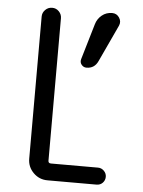

<svg xmlns="http://www.w3.org/2000/svg" viewBox="-53 -772 605 814"><g transform="rotate(5 250.0 -365.0)"><path d="M391.6 -730.5Q411.1 -730.5 421.9 -713.9Q432.6 -697.3 424.8 -679.7L351.6 -522.5Q336.9 -490.2 302.7 -490.2Q290 -490.2 281.7 -500.5Q273.4 -510.7 277.3 -524.4L322.3 -676.8Q329.1 -700.2 347.7 -715.3Q366.2 -730.5 391.6 -730.5ZM179.7 0Q144.5 0 119.6 -24.9Q94.7 -49.8 94.7 -85V-689.5Q94.7 -706.1 106.9 -718.3Q119.1 -730.5 136.2 -730.5Q153.3 -730.5 165 -718.3Q176.8 -706.1 176.8 -689.5V-83Q176.8 -72.3 188.5 -72.3H388.7Q403.3 -72.3 414.1 -61.5Q424.8 -50.8 424.8 -36.1Q424.8 -21.5 414.6 -10.7Q404.3 0 388.7 0Z"/></g></svg>

Font: Rounded-X Mgen+ 2m regular
Style: Regular
Weight: 400
Designer: [Source Han Sans]
Ryoko NISHIZUKA  (kana & ideographs); Paul D. Hunt (Latin, Greek & Cyrillic); Wenlong ZHANG  (bopomofo
Version: Version 1.059.20150602